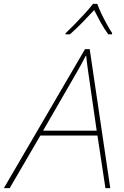

<svg xmlns="http://www.w3.org/2000/svg" viewBox="-70 -969 637 989"><path d="M-50 0 368 -716H392L498 0H473L432 -271H138L-20 0ZM152 -296H428L385 -594Q379 -633 374 -682H372Q361 -660 348.5 -637.5Q336 -615 324 -594ZM268 -798Q290 -819 316.5 -846Q343 -873 368 -900.5Q393 -928 409 -949H431Q438 -929 451 -901.5Q464 -874 479 -846.5Q494 -819 508 -798L506 -792H488Q467 -820 448 -854.5Q429 -889 415 -917Q389 -889 355.5 -854.5Q322 -820 290 -792H267Z"/></svg>

Font: Noto Sans Thin
Style: Italic
Weight: 100
Italic angle: -12°
Designer: Monotype Design Team
Foundry: Monotype Imaging Inc.
Version: Version 2.013; ttfautohint (v1.8.4.7-5d5b)